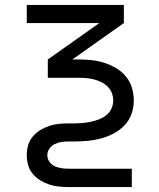

<svg xmlns="http://www.w3.org/2000/svg" viewBox="-20 -540 640 775"><path d="M258 215Q238 215 217.5 213Q197 211 178 204.5Q159 198 142 187.5Q125 177 112 161.5Q99 146 93.5 126Q88 106 88 86Q88 66 93.5 46.5Q99 27 112 11.5Q125 -4 142 -14.5Q159 -25 178 -31.5Q197 -38 217.5 -40Q238 -42 258 -42H279Q296 -42 313 -43.5Q330 -45 346.5 -48.5Q363 -52 379 -58Q395 -64 408.5 -74.5Q422 -85 429.5 -101Q437 -117 437 -134Q437 -134 437 -134Q437 -134 437 -134Q437 -150 431.5 -164.5Q426 -179 415 -190Q404 -201 390 -208Q376 -215 361 -219Q346 -223 330.5 -224.5Q315 -226 300 -226H173V-300L381 -447H88V-520H480V-447L272 -300H300Q326 -300 352 -297Q378 -294 402.5 -286Q427 -278 449.5 -264.5Q472 -251 488.5 -231Q505 -211 512.5 -185.5Q520 -160 520 -134H479H520Q520 -134 520 -134Q520 -134 520 -134Q520 -106 510.5 -79.5Q501 -53 482 -33.5Q463 -14 438.5 -1Q414 12 387.5 19Q361 26 333.5 28.5Q306 31 279 31H258Q243 31 228.5 33Q214 35 201 41.5Q188 48 179.5 60Q171 72 171 86Q171 101 179.5 113Q188 125 201 131Q214 137 228.5 139Q243 141 258 141H512V215Z"/></svg>

Font: Zed Mono Extended
Style: Regular
Weight: 400
Width: 7
Monospace: yes
Designer: Belleve Invis
Foundry: Belleve Invis
Version: Version 1.0.0; ttfautohint (v1.8.4)